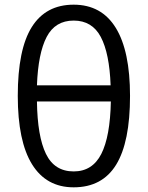

<svg xmlns="http://www.w3.org/2000/svg" viewBox="-20 -791 632 821"><path d="M536 -381Q536 -183 476.5 -86.5Q417 10 295 10Q178 10 117 -88.5Q56 -187 56 -381Q56 -580 116 -675.5Q176 -771 295 -771Q414 -771 475 -672Q536 -573 536 -381ZM295 -58Q375 -58 413 -132.5Q451 -207 454 -357H138Q140 -208 176.5 -133Q213 -58 295 -58ZM295 -703Q216 -703 179.5 -633Q143 -563 138 -426H453Q448 -563 411 -633Q374 -703 295 -703Z"/></svg>

Font: Stephens Clock
Style: Regular
Weight: 400
Designer: Peter Wiegel (catfonts.de) with slight modifications by DT1.org
Version: Version 0.9.1